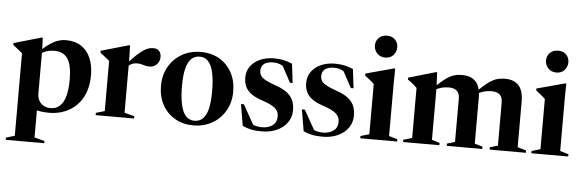

<svg xmlns="http://www.w3.org/2000/svg" viewBox="-56 -927 4090 1347"><g transform="rotate(5 1989.0 -253.5)"><path d="M429 -235.5Q429 -334.5 398.5 -379.5Q368 -424.5 305 -424.5Q283.5 -424.5 263.5 -420Q243.5 -415.5 225.5 -405.8Q207.5 -396 191 -381L186 -400Q218 -431 244.5 -451.5Q271 -472 293.8 -484Q316.5 -496 337.5 -501Q358.5 -506 379.5 -506Q442.5 -506 486 -477.8Q529.5 -449.5 552.2 -398Q575 -346.5 575 -276Q575 -184 539.5 -119.5Q504 -55 442.5 -21.5Q381 12 303 12Q274.5 12 246 8Q217.5 4 189.5 -4.8Q161.5 -13.5 135 -27.5H218.5V193L289.5 212V227.5H18.5V212L79.5 193.5V-387Q72.5 -393.5 64.2 -400.2Q56 -407 43.8 -416.5Q31.5 -426 13.5 -440.5V-453.5L206.5 -509H215L218.5 -422.5V-116Q218.5 -88 230.2 -66.5Q242 -45 263 -33.2Q284 -21.5 312 -21.5Q349 -21.5 375.2 -43.8Q401.5 -66 415.2 -113.5Q429 -161 429 -235.5Z M994 -503.5Q1021 -503.5 1035.5 -487.8Q1050 -472 1050 -446.5Q1050 -414.5 1029.5 -393.5Q1009 -372.5 979 -372.5Q961.5 -372.5 947.8 -376.2Q934 -380 920.8 -383.5Q907.5 -387 890 -387Q876 -387 863.8 -383.2Q851.5 -379.5 840.2 -372.2Q829 -365 817.5 -354L815 -377Q852.5 -418 879.5 -443Q906.5 -468 926.2 -481Q946 -494 962.2 -498.8Q978.5 -503.5 994 -503.5ZM832.5 -407V-34.5L902.5 -16V0H632V-16L693 -34V-386.5Q686.5 -393 678 -399.8Q669.5 -406.5 657.5 -416Q645.5 -425.5 627.5 -440V-453L821.5 -508.5H830Z M1325 -21Q1361 -21 1384.5 -43.8Q1408 -66.5 1419.8 -114Q1431.5 -161.5 1431.5 -236Q1431.5 -314 1420.2 -366.5Q1409 -419 1385.2 -445.8Q1361.5 -472.5 1324.5 -472.5Q1288.5 -472.5 1265 -450Q1241.5 -427.5 1229.5 -380Q1217.5 -332.5 1217.5 -258Q1217.5 -180 1229 -127.2Q1240.5 -74.5 1264.2 -47.8Q1288 -21 1325 -21ZM1320.5 12Q1247.5 12 1191 -20.5Q1134.5 -53 1102.5 -111Q1070.5 -169 1070.5 -245Q1070.5 -321.5 1104.5 -380.5Q1138.5 -439.5 1197 -472.8Q1255.5 -506 1329 -506Q1403 -506 1459.2 -473.5Q1515.5 -441 1547.2 -383Q1579 -325 1579 -249Q1579 -172 1544.8 -113Q1510.5 -54 1451.8 -21Q1393 12 1320.5 12Z M1844 -506Q1882.5 -506 1912 -499.5Q1941.5 -493 1973 -479.5L1989 -345.5H1970L1898.5 -478L1940.5 -434.5Q1915 -457.5 1892.2 -467.2Q1869.5 -477 1842 -477Q1800 -477 1777.8 -460.5Q1755.5 -444 1755.5 -411.5Q1755.5 -392.5 1764.5 -377.5Q1773.5 -362.5 1798.8 -348.2Q1824 -334 1873.5 -317Q1910.5 -304.5 1936.2 -288.5Q1962 -272.5 1978 -252.5Q1994 -232.5 2001.2 -208.5Q2008.5 -184.5 2008.5 -155.5Q2008.5 -105 1981.2 -67.2Q1954 -29.5 1907.5 -8.8Q1861 12 1801.5 12Q1758.5 12 1725.8 5Q1693 -2 1666.5 -15L1641 -166.5H1661.5L1748 -12.5L1711 -43Q1725.5 -34 1740.5 -28.2Q1755.5 -22.5 1771.2 -19.8Q1787 -17 1802.5 -17Q1845.5 -17 1875.2 -38.2Q1905 -59.5 1905 -103Q1905 -120.5 1898.8 -134.5Q1892.5 -148.5 1878.2 -160.5Q1864 -172.5 1840.5 -183.8Q1817 -195 1783 -206Q1737.5 -221 1709.2 -241.8Q1681 -262.5 1667.8 -290Q1654.5 -317.5 1654.5 -353.5Q1654.5 -401 1680 -435Q1705.5 -469 1748.2 -487.5Q1791 -506 1844 -506Z M2273 -506Q2311.5 -506 2341 -499.5Q2370.5 -493 2402 -479.5L2418 -345.5H2399L2327.5 -478L2369.5 -434.5Q2344 -457.5 2321.2 -467.2Q2298.5 -477 2271 -477Q2229 -477 2206.8 -460.5Q2184.5 -444 2184.5 -411.5Q2184.5 -392.5 2193.5 -377.5Q2202.5 -362.5 2227.8 -348.2Q2253 -334 2302.5 -317Q2339.5 -304.5 2365.2 -288.5Q2391 -272.5 2407 -252.5Q2423 -232.5 2430.2 -208.5Q2437.5 -184.5 2437.5 -155.5Q2437.5 -105 2410.2 -67.2Q2383 -29.5 2336.5 -8.8Q2290 12 2230.5 12Q2187.5 12 2154.8 5Q2122 -2 2095.5 -15L2070 -166.5H2090.5L2177 -12.5L2140 -43Q2154.5 -34 2169.5 -28.2Q2184.5 -22.5 2200.2 -19.8Q2216 -17 2231.5 -17Q2274.5 -17 2304.2 -38.2Q2334 -59.5 2334 -103Q2334 -120.5 2327.8 -134.5Q2321.5 -148.5 2307.2 -160.5Q2293 -172.5 2269.5 -183.8Q2246 -195 2212 -206Q2166.5 -221 2138.2 -241.8Q2110 -262.5 2096.8 -290Q2083.5 -317.5 2083.5 -353.5Q2083.5 -401 2109 -435Q2134.5 -469 2177.2 -487.5Q2220 -506 2273 -506Z M2620.5 -579.5Q2584 -579.5 2562.5 -603.2Q2541 -627 2541 -658.5Q2541 -689.5 2562.5 -711.5Q2584 -733.5 2620.5 -733.5Q2657 -733.5 2677.8 -711.5Q2698.5 -689.5 2698.5 -658.5Q2698.5 -627 2677.8 -603.2Q2657 -579.5 2620.5 -579.5ZM2697 -508.5 2695.5 -407.5V-33.5L2755 -16V0H2495.5V-16L2556.5 -34V-388Q2551 -394 2541.2 -402Q2531.5 -410 2518.8 -420Q2506 -430 2491 -442V-455.5L2687.5 -508.5Z M2997.5 -400.5V-33L3052.5 -16V0H2797V-16L2858 -34V-386.5Q2849.5 -395.5 2834.2 -408.5Q2819 -421.5 2792.5 -440V-453L2984 -508.5H2992.5ZM3299 -359.5V-33L3354.5 -16V0H3104.5V-16L3160 -33V-335Q3160 -361 3151.2 -377.5Q3142.5 -394 3125.2 -401.8Q3108 -409.5 3081 -409.5Q3054 -409.5 3028 -401.8Q3002 -394 2981.5 -382L2974.5 -395.5Q3010 -431 3036.2 -452.5Q3062.5 -474 3083.8 -485.2Q3105 -496.5 3125.2 -500.5Q3145.5 -504.5 3169.5 -504.5Q3213.5 -504.5 3242.2 -487.8Q3271 -471 3285 -438.8Q3299 -406.5 3299 -359.5ZM3601 -355.5V-34L3662 -16V0H3406.5V-16L3462 -33V-335Q3462 -361 3453.2 -377.5Q3444.5 -394 3427 -401.8Q3409.5 -409.5 3383 -409.5Q3355.5 -409.5 3329.8 -401.8Q3304 -394 3283.5 -382L3276.5 -395.5Q3312 -431 3338 -452.5Q3364 -474 3385.5 -485.2Q3407 -496.5 3427.2 -500.5Q3447.5 -504.5 3471 -504.5Q3537.5 -504.5 3569.2 -467.2Q3601 -430 3601 -355.5Z M3825.5 -579.5Q3789 -579.5 3767.5 -603.2Q3746 -627 3746 -658.5Q3746 -689.5 3767.5 -711.5Q3789 -733.5 3825.5 -733.5Q3862 -733.5 3882.8 -711.5Q3903.5 -689.5 3903.5 -658.5Q3903.5 -627 3882.8 -603.2Q3862 -579.5 3825.5 -579.5ZM3902 -508.5 3900.5 -407.5V-33.5L3960 -16V0H3700.5V-16L3761.5 -34V-388Q3756 -394 3746.2 -402Q3736.5 -410 3723.8 -420Q3711 -430 3696 -442V-455.5L3892.5 -508.5Z"/></g></svg>

Font: Newsreader 60pt SemiBold
Style: Regular
Weight: 600
Designer: Hugues Gentile
Foundry: Production Type
Version: Version 1.003